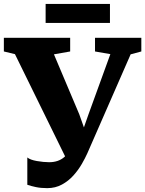

<svg xmlns="http://www.w3.org/2000/svg" viewBox="-42 -934 734 970"><path d="M196.5 16.5Q164.5 16.5 139.5 11.2Q114.5 6 96 -0.5V-138.5Q110 -126.5 144 -120.5Q178 -114.5 206.5 -114.5Q229 -114.5 248 -120.8Q267 -127 282.5 -140.2Q298 -153.5 309 -175V-99L33.5 -660.5L-22.5 -674V-743H312.5V-674L230.5 -659.5L358.5 -356.5L411.5 -207L352.5 -206.5L405.5 -357.5L515.5 -660.5L438 -674V-743H672V-674L618 -659.5L399 -159Q388.5 -135.5 371.2 -105.5Q354 -75.5 329.2 -47.8Q304.5 -20 271.2 -1.8Q238 16.5 196.5 16.5ZM513.5 -914V-818H188.5V-914Z"/></svg>

Font: Merriweather 20pt Black
Style: Regular
Weight: 900
Version: Version 2.100